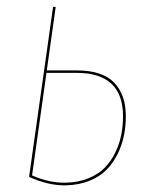

<svg xmlns="http://www.w3.org/2000/svg" viewBox="-20 -538 445 567"><path d="M206.1 -330.1Q282.2 -330.1 316.9 -294.2Q351.6 -258.3 351.6 -194.8Q351.6 -166 346.2 -138.7Q340.8 -111.3 327.9 -84.5Q314.9 -57.6 295.4 -37.4Q275.9 -17.1 244.9 -4.4Q213.9 8.3 175.3 9.3Q124 10.7 65.9 -15.6L136.7 -517.6H144.5L118.2 -330.1ZM175.3 1.5Q212.9 0.5 242.4 -12Q272 -24.4 290.5 -43.9Q309.1 -63.5 321.3 -89.4Q333.5 -115.2 338.4 -141.4Q343.3 -167.5 343.3 -194.8Q343.3 -322.8 206.1 -322.8H117.2L74.7 -20Q126.5 2.9 175.3 1.5Z"/></svg>

Font: Fira Sans Compressed Eight
Style: Italic
Weight: 100
Width: 3
Italic angle: -8°
Designer: Carrois Corporate & Edenspiekermann AG
Foundry: Carrois Corporate GbR & Edenspiekermann AG
Version: Version 4.203;PS 004.203;hotconv 1.0.88;makeotf.lib2.5.64775